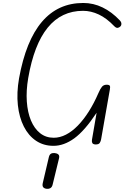

<svg xmlns="http://www.w3.org/2000/svg" viewBox="-20 -948 817 1260"><path d="M331 9Q266 9 216.5 -24.2Q167 -57.5 136.5 -117.5Q106 -177.5 97.2 -258.2Q88.5 -339 105 -434Q194.5 -928.5 526.5 -928.5Q593 -928.5 653.2 -899.2Q713.5 -870 766.5 -814Q775.5 -805 776.5 -793.8Q777.5 -782.5 770 -774.5Q762 -766.5 752 -765.2Q742 -764 730 -776Q680 -828.5 628.5 -852.8Q577 -877 525 -877Q241 -877 165 -435Q151 -352.5 156 -281.5Q161 -210.5 183.2 -157.2Q205.5 -104 243.2 -74Q281 -44 332.5 -44Q373 -44 413 -64.5Q453 -85 490.8 -123.8Q528.5 -162.5 562.8 -216.5Q597 -270.5 626 -337.5Q638 -365.5 649.2 -378.8Q660.5 -392 680 -392Q696.5 -392 700.5 -385.2Q704.5 -378.5 701 -361L643.5 -33.5Q641.5 -21.5 634.8 -10.5Q628 0.5 606.5 0Q589.5 -1 585.5 -10.2Q581.5 -19.5 583.5 -31L614 -208Q535.5 -89.5 467.5 -40.2Q399.5 9 331 9ZM286 291Q271.5 289.5 264 281Q256.5 272.5 260.5 254L300.5 83.5Q304.5 66.5 314.2 60.8Q324 55 339.5 56.5Q354.5 58 363 65.8Q371.5 73.5 367.5 90.5L325.5 263Q321.5 280 311 286.2Q300.5 292.5 286 291Z"/></svg>

Font: Edu AU VIC WA NT Pre
Style: Regular
Weight: 400
Designer: Tina and Corey Anderson, Eben Sorkin, Mirko Velimirovic
Foundry: Google for Education
Version: Version 1.001